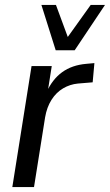

<svg xmlns="http://www.w3.org/2000/svg" viewBox="-20 -759 446 779"><path d="M30 0 108 -491H190L173 -383H168Q192 -437 232 -466Q272 -495 330 -500L363 -503L356 -425L296 -420Q264 -417 236 -400.5Q208 -384 189 -354Q170 -324 163 -283L118 0ZM206 -555 148 -739H207L255 -609L348 -739H406L283 -555Z"/></svg>

Font: Nunito Sans 10pt Condensed Medium
Style: Italic
Weight: 500
Width: 3
Italic angle: -9°
Designer: Vernon Adams
Foundry: Vernon Adams
Version: Version 3.101;gftools[0.9.27]